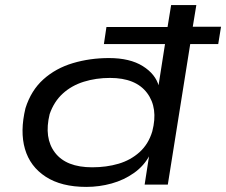

<svg xmlns="http://www.w3.org/2000/svg" viewBox="-20 -725 888 754"><path d="M319 9Q221 9 159.5 -31Q98 -71 78 -140Q58 -209 80 -300Q102 -370 150.5 -413.5Q199 -457 266 -477Q333 -497 408 -497Q490 -497 540.5 -465.5Q591 -434 604 -386H602L628 -552H388L398 -619H638L652 -705H751L737 -620H848L837 -552H727L639 0H548L566 -116H568Q546 -74 506.5 -46Q467 -18 418.5 -4.5Q370 9 319 9ZM342 -68Q398 -68 445.5 -82Q493 -96 528 -127.5Q563 -159 578 -209Q602 -301 557.5 -360Q513 -419 412 -419Q357 -419 309 -404Q261 -389 226.5 -357.5Q192 -326 175 -277Q152 -183 196 -125.5Q240 -68 342 -68Z"/></svg>

Font: Nunito Sans 7pt Expanded
Style: Italic
Weight: 400
Width: 7
Italic angle: -9°
Designer: Vernon Adams
Foundry: Vernon Adams
Version: Version 3.101;gftools[0.9.27]